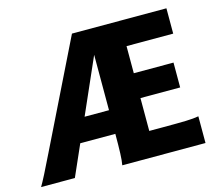

<svg xmlns="http://www.w3.org/2000/svg" viewBox="-119 -844 1122 976"><g transform="rotate(-15 442.0 -356.5)"><path d="M847.2 -140.6V0H409.2Q413.6 -22.5 415 -61.5Q416.5 -100.6 416.5 -163.6H231.9L159.7 0H-18.1Q3.4 -35.2 63.5 -159.2L335.4 -712.9H832.5V-579.6H586.9V-437H795.9V-306.2H586.9V-133.3H661.1Q740.2 -133.3 780.8 -134.5Q821.3 -135.7 847.2 -140.6ZM416.5 -579.6 288.1 -288.1H416.5Z"/></g></svg>

Font: Lesson One Extra
Style: Regular
Weight: 800
Designer: But Ko, Victor Gaultney, Annie Olsen, Julie Remington, Don Collingsworth, Eric Hays, Becca Hirsbrunner
Version: Version 1.100